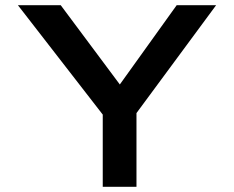

<svg xmlns="http://www.w3.org/2000/svg" viewBox="-20 -720 902 740"><path d="M376 0V-326L391 -259L49 -700H214L466 -362L420 -364L661 -700H813L497 -272L506 -334V0Z"/></svg>

Font: Lexend Mega Medium
Style: Regular
Weight: 500
Version: Version 1.007